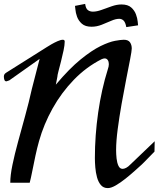

<svg xmlns="http://www.w3.org/2000/svg" viewBox="-21 -946 821 994"><path d="M537.1 27.8Q514.6 27.8 501.2 12Q487.8 -3.9 481.2 -28.3Q474.6 -52.7 472.4 -79.3Q470.2 -106 470.2 -127.9Q470.2 -244.6 487.3 -363.8Q504.4 -482.9 537.1 -586.9Q542.5 -601.6 542.5 -613.8Q542.5 -626.5 536.9 -635Q531.2 -643.6 520.5 -643.6Q514.2 -643.6 504.4 -639.2Q425.3 -599.1 361.1 -532.7Q296.9 -466.3 251.2 -384.5Q205.6 -302.7 181.2 -215.8Q171.4 -181.2 162.6 -140.4Q153.8 -99.6 146.5 -62Q139.2 -24.4 132.8 0H32.2Q32.2 -38.6 43.5 -92.8Q54.7 -147 72.3 -211.4Q89.8 -275.9 109.1 -345.7Q128.4 -415.5 144 -485.8L184.1 -641.1L26.9 -529.8L12.2 -524.9Q4.4 -524.9 1.7 -532.7Q-1 -540.5 -1 -549.8Q-1 -554.7 1.2 -559.8Q3.4 -564.9 11.2 -569.8L221.2 -702.1Q229.5 -707.5 245.1 -716.6Q260.7 -725.6 277.3 -732.9Q293.9 -740.2 304.2 -740.2Q314 -740.2 314 -731Q314 -712.9 308.1 -685.1Q302.2 -657.2 294.9 -628.4Q287.6 -599.6 281.7 -577.4Q275.9 -555.2 275.9 -547.9L268.1 -507.8Q338.4 -591.3 396.5 -638.4Q454.6 -685.5 499.3 -707.3Q543.9 -729 574.5 -734.6Q605 -740.2 620.1 -740.2Q642.6 -740.2 651.9 -727.1Q661.1 -713.9 661.1 -694.8Q661.1 -682.6 652.8 -640.1Q644.5 -597.7 632.6 -536.9Q620.6 -476.1 608.6 -408.4Q596.7 -340.8 588.4 -277.8Q580.1 -214.8 580.1 -168.9Q580.1 -147.9 582.5 -125.5Q585 -103 592.3 -87.4Q599.6 -71.8 613.8 -71.8Q621.6 -71.8 632.1 -77.1Q642.6 -82.5 654.8 -95.2L779.8 -214.8L778.8 -161.1Q776.9 -159.2 767.6 -149.7Q758.3 -140.1 746.6 -128.2Q734.9 -116.2 725.3 -106.4Q715.8 -96.7 712.9 -94.2Q699.7 -82 677.2 -62Q654.8 -42 628.9 -21.2Q603 -0.5 578.6 13.7Q554.2 27.8 537.1 27.8ZM632.8 -805.7Q628.4 -830.1 618.9 -839.4Q609.4 -848.6 596.2 -848.6Q578.1 -848.6 554.9 -838.4Q531.7 -828.1 505.6 -817.9Q479.5 -807.6 453.1 -807.6Q420.4 -807.6 402.8 -823.2Q385.3 -838.9 377.9 -859.4Q370.6 -879.9 369.4 -896.7Q368.2 -913.6 367.2 -915.5L419.9 -925.8Q422.9 -902.3 433.6 -894Q444.3 -885.7 460 -885.7Q480 -885.7 505.4 -895Q530.8 -904.3 557.4 -913.6Q584 -922.9 607.9 -922.9Q641.1 -922.9 658.4 -907.2Q675.8 -891.6 683.1 -871.1Q690.4 -850.6 691.9 -834Q693.4 -817.4 693.8 -814.9Z"/></svg>

Font: Norican
Style: Regular
Weight: 400
Designer: Vernon Adams
Foundry: Vernon Adams
Version: Version 1.100; ttfautohint (v1.8.4.7-5d5b);gftools[0.9.33]